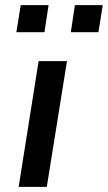

<svg xmlns="http://www.w3.org/2000/svg" viewBox="-20 -731 422 751"><path d="M53 0 131 -492H242L163 0ZM257 -605 273 -711H382L365 -605ZM44 -605 61 -711H170L154 -605Z"/></svg>

Font: Nunito Sans 10pt SemiExpanded SemiBold
Style: Italic
Weight: 600
Width: 6
Italic angle: -9°
Designer: Vernon Adams
Foundry: Vernon Adams
Version: Version 3.101;gftools[0.9.27]